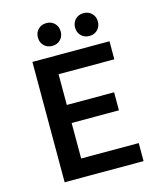

<svg xmlns="http://www.w3.org/2000/svg" viewBox="-122 -920 844 1008"><g transform="rotate(-15 300.0 -416.0)"><path d="M103 0V-654H522V-556H219V-389H476V-291H219V-98H532V0ZM270.5 -725.5Q253 -708 226 -708Q199 -708 181.5 -725.5Q164 -743 164 -770Q164 -797 181.5 -814.5Q199 -832 226 -832Q253 -832 270.5 -814.5Q288 -797 288 -770Q288 -743 270.5 -725.5ZM472.5 -725.5Q455 -708 428 -708Q401 -708 383.5 -725.5Q366 -743 366 -770Q366 -797 383.5 -814.5Q401 -832 428 -832Q455 -832 472.5 -814.5Q490 -797 490 -770Q490 -743 472.5 -725.5Z"/></g></svg>

Font: TypoPRO Source Code Pro
Style: Regular
Weight: 600
Monospace: yes
Designer: Paul D. Hunt, Teo Tuominen
Foundry: Adobe Systems Incorporated
Version: Version 2.010;PS 1.0;hotconv 1.0.84;makeotf.lib2.5.63406